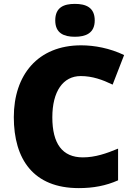

<svg xmlns="http://www.w3.org/2000/svg" viewBox="-20 -957 689 987"><path d="M365 -937C309 -937 264 -920 264 -852C264 -786 309 -768 365 -768C420 -768 467 -786 467 -852C467 -920 420 -937 365 -937ZM395 -566C455 -566 507 -547 559 -522L618 -674C545 -709 466 -724 397 -724C174 -724 51 -571 51 -355C51 -138 152 10 385 10C459 10 524 -2 587 -30V-193C527 -168 469 -148 406 -148C300 -148 249 -219 249 -354C249 -487 304 -566 395 -566Z"/></svg>

Font: Noto Sans Lao Looped Black
Style: Regular
Weight: 900
Designer: Mark Frömberg, Ben Mitchell
Foundry: The Fontpad Ltd
Version: Version 1.002